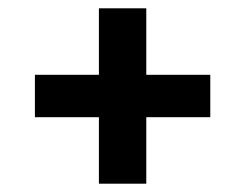

<svg xmlns="http://www.w3.org/2000/svg" viewBox="-20 -591 590 462"><path d="M218 -309H64V-411H218V-571H332V-411H486V-309H332V-149H218Z"/></svg>

Font: Golos UI Medium
Style: Regular
Weight: 500
Designer: A.Korolkova, Vitaly Kuzmin
Foundry: ParaType Ltd
Version: Version 2.000